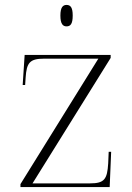

<svg xmlns="http://www.w3.org/2000/svg" viewBox="-20 -759 534 779"><path d="M250 -652C266 -652 275 -662 275 -696C275 -729 266 -739 250 -739C235 -739 225 -729 225 -696C225 -662 235 -652 250 -652ZM63 0H425L431 -143H421L419 -96C415 -32 404 -15 345 -15H112L429 -524V-536H80L72 -414H82L84 -444C88 -504 100 -521 159 -521H379L63 -12Z"/></svg>

Font: Noto Serif Display ExtraLight
Style: Regular
Weight: 200
Designer: Monotype Design Team
Foundry: Monotype Imaging Inc.
Version: Version 2.009